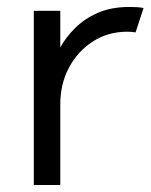

<svg xmlns="http://www.w3.org/2000/svg" viewBox="-20 -527 432 551"><path d="M369 -434Q363 -435 357.5 -435.5Q352 -436 345 -436Q290 -436 246.5 -408Q203 -380 178 -333Q153 -286 153 -228V4H77V-496H153V-391Q169 -420 195.5 -446.5Q222 -473 260.5 -490Q299 -507 351 -507Q362 -507 372 -506.5Q382 -506 392 -504Z"/></svg>

Font: Nata Sans
Style: Regular
Weight: 400
Designer: Daniel Uzquiano Cruz
Version: Version 1.001